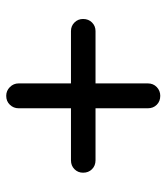

<svg xmlns="http://www.w3.org/2000/svg" viewBox="20 -646 523 602"><g transform="rotate(90 281.0 -345.5)"><path d="M281 -104Q265 -104 253.5 -115.5Q242 -127 242 -143V-307H78Q62 -307 51 -318Q40 -329 40 -345Q40 -362 51 -373Q62 -384 78 -384H242V-548Q242 -565 253.5 -576Q265 -587 281 -587Q298 -587 309 -576Q320 -565 320 -548V-384H483Q500 -384 511 -373Q522 -362 522 -345Q522 -329 511 -318Q500 -307 483 -307H320V-143Q320 -127 309 -115.5Q298 -104 281 -104Z"/></g></svg>

Font: Varela Round
Style: Regular
Weight: 400
Designer: Joe Prince, Avraham Cornfeld
Foundry: Joe Prince, Avraham Cornfeld
Version: Version 3.010; ttfautohint (v1.8.4.7-5d5b)